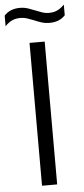

<svg xmlns="http://www.w3.org/2000/svg" viewBox="-98 -957 432 991"><g transform="rotate(-5 117.5 -462.0)"><path d="M78.5 0V-740H157V0ZM191 -834Q168 -834 148.2 -840.5Q128.5 -847 110 -855Q93.5 -861.5 77 -867Q60.5 -872.5 43.5 -872.5Q18 -872.5 -0.8 -863.8Q-19.5 -855 -37 -836.5V-891.5Q-7 -924.5 44 -924.5Q67 -924.5 86.8 -917.8Q106.5 -911 125 -903.5Q141.5 -896.5 158 -891Q174.5 -885.5 191.5 -885.5Q217 -885.5 235.8 -894.5Q254.5 -903.5 272 -921.5V-866.5Q242.5 -834 191 -834Z"/></g></svg>

Font: Encode Sans SemiCondensed SemiCondensed
Style: Regular
Weight: 400
Width: 4
Designer: Multiple Designers
Foundry: Impallari Type
Version: Version 3.000; ttfautohint (v1.8.3) -l 8 -r 50 -G 200 -x 14 